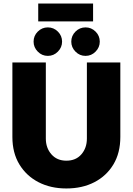

<svg xmlns="http://www.w3.org/2000/svg" viewBox="-20 -1053 752 1085"><path d="M355 12Q266 12 197.5 -23.5Q129 -59 89.5 -124Q50 -189 50 -279V-700H239V-270Q239 -217 270.5 -181Q302 -145 355 -145Q409 -145 440 -181Q471 -217 471 -270V-700H660V-279Q660 -189 621 -124Q582 -59 513.5 -23.5Q445 12 355 12ZM463.3 -737.2Q430.1 -737.2 406.5 -761.3Q382.8 -785.3 382.8 -817.7Q382.8 -850.9 406.5 -874.5Q430.1 -898.2 463.3 -898.2Q496.5 -898.2 520.1 -874.5Q543.8 -850.9 543.8 -817.7Q543.8 -785.3 520.1 -761.3Q496.5 -737.2 463.3 -737.2ZM250.3 -737.2Q217.1 -737.2 193.5 -761.3Q169.8 -785.3 169.8 -817.7Q169.8 -850.9 193.5 -874.5Q217.1 -898.2 250.3 -898.2Q283.5 -898.2 307.1 -874.5Q330.8 -850.9 330.8 -817.7Q330.8 -785.3 307.1 -761.3Q283.5 -737.2 250.3 -737.2ZM196 -932V-1033H506V-932Z"/></svg>

Font: MuseoModerno ExtraBold
Style: Regular
Weight: 800
Designer: Pablo Cosgaya, Héctor Gatti, Marcela Romero, and the Authors of The MuseoModerno Project.
Foundry: Omnibus-Type Team
Version: Version 1.001